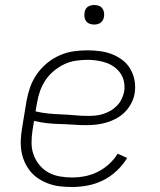

<svg xmlns="http://www.w3.org/2000/svg" viewBox="-20 -739 640 767"><path d="M268 8Q244 8 221 5.5Q198 3 176.5 -4.5Q155 -12 136 -24Q117 -36 103 -52.5Q89 -69 79.5 -89.5Q70 -110 66 -132.5Q62 -155 63 -178.5Q64 -202 68 -226L86 -336Q91 -364 100.5 -391Q110 -418 127 -442.5Q144 -467 167.5 -486.5Q191 -506 218.5 -518Q246 -530 274 -534Q302 -538 330 -538Q355 -538 380.5 -534.5Q406 -531 428.5 -522Q451 -513 470 -498.5Q489 -484 501 -463Q513 -442 517.5 -417.5Q522 -393 518 -367Q515 -347 505 -327.5Q495 -308 480 -292.5Q465 -277 446 -266.5Q427 -256 407 -250Q387 -244 366.5 -241.5Q346 -239 326 -239Q299 -239 272.5 -241Q246 -243 220 -243.5Q194 -244 167.5 -247Q141 -250 116 -256L110 -219Q106 -194 106 -169Q106 -144 114 -121.5Q122 -99 137 -80.5Q152 -62 172.5 -50.5Q193 -39 217.5 -34.5Q242 -30 268 -30Q293 -30 319 -35Q345 -40 369.5 -52Q394 -64 415 -83Q436 -102 450 -125L488 -108Q471 -80 446 -56.5Q421 -33 391.5 -18.5Q362 -4 330.5 2Q299 8 268 8ZM332 -276Q347 -276 362.5 -277.5Q378 -279 393 -284Q408 -289 422 -297Q436 -305 447.5 -317Q459 -329 466 -343.5Q473 -358 476 -373Q479 -392 475.5 -411Q472 -430 462 -445Q452 -460 437 -471Q422 -482 405 -488Q388 -494 368.5 -497Q349 -500 330 -500Q307 -500 283 -496.5Q259 -493 237 -482.5Q215 -472 195.5 -456Q176 -440 162 -419Q148 -398 140 -375.5Q132 -353 128 -329L122 -294Q148 -288 174 -285.5Q200 -283 226.5 -282Q253 -281 279 -278.5Q305 -276 332 -276ZM356 -641Q347 -641 338.5 -644Q330 -647 324.5 -654Q319 -661 317.5 -670.5Q316 -680 318 -690Q319 -696 322 -702Q325 -708 331 -712Q337 -716 343.5 -717.5Q350 -719 356 -719Q366 -719 374.5 -716Q383 -713 388.5 -706Q394 -699 395.5 -689.5Q397 -680 395 -670Q394 -664 390.5 -658Q387 -652 381.5 -648Q376 -644 369.5 -642.5Q363 -641 356 -641Z"/></svg>

Font: Iosevka Curly XLtEx
Style: Italic
Weight: 200
Width: 7
Italic angle: -9°
Monospace: yes
Designer: Belleve Invis
Foundry: Belleve Invis
Version: Version 11.1.0; ttfautohint (v1.8.3)